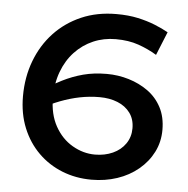

<svg xmlns="http://www.w3.org/2000/svg" viewBox="-49 -682 726 743"><g transform="rotate(5 314.5 -310.5)"><path d="M333 13Q272 13 219 -8Q166 -29 126 -68.5Q86 -108 63.5 -163Q41 -218 41 -286Q41 -360 65 -423.5Q89 -487 133 -534Q177 -581 238 -607.5Q299 -634 374 -634Q421 -634 457.5 -626Q494 -618 524 -606Q554 -594 577 -581L540 -490Q507 -510 468.5 -523.5Q430 -537 380 -537Q333 -537 292.5 -519.5Q252 -502 221.5 -469.5Q191 -437 174 -391.5Q157 -346 157 -290Q157 -226 182.5 -180Q208 -134 250 -109.5Q292 -85 338 -85Q376 -85 407 -99Q438 -113 456 -139Q474 -165 474 -199Q474 -234 456 -258.5Q438 -283 407 -295.5Q376 -308 337 -308Q298 -308 260.5 -300.5Q223 -293 185 -278.5Q147 -264 108 -242L104 -313Q147 -339 185.5 -358.5Q224 -378 265.5 -389Q307 -400 357 -400Q401 -400 442.5 -387.5Q484 -375 517.5 -351Q551 -327 570.5 -290Q590 -253 590 -203Q590 -156 570 -116.5Q550 -77 514.5 -47.5Q479 -18 432.5 -2.5Q386 13 333 13Z"/></g></svg>

Font: BioRhyme SemiBold
Style: Regular
Weight: 600
Designer: Aoife Mooney
Foundry: Aoife Mooney Type
Version: Version 1.600;gftools[0.9.33]